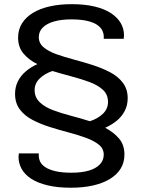

<svg xmlns="http://www.w3.org/2000/svg" viewBox="-20 -719 684 921"><path d="M320.3 181.5Q255.3 181.5 207.6 169.9Q159.8 158.2 129.1 138.1Q98.4 117.9 83.6 90.8Q68.9 63.8 68.9 33.5Q68.9 29.8 69.6 25.1Q70.3 20.3 70.3 16.9H166V27.1Q166 42.4 173 57Q180 71.5 197.8 83.2Q215.6 94.9 246 102.2Q276.4 109.5 323.2 109.5Q370.9 109.5 405.1 99.7Q439.2 89.8 458.4 70.3Q477.6 50.7 477.6 23Q477.6 -6 454.4 -24.8Q431.3 -43.6 393.2 -57.6Q355.2 -71.6 310.1 -83.4Q265.1 -95.3 219.4 -109.7Q173.6 -124.1 135.5 -144.1Q97.5 -164 74.8 -194.5Q52.2 -225.1 52.2 -268.5Q52.2 -301.5 65.7 -328.7Q79.2 -355.9 103.7 -376.6Q128.1 -397.4 159.3 -411.4Q119 -431 92.9 -461.8Q66.8 -492.5 66.8 -538.4Q66.8 -576.6 85.2 -606.4Q103.6 -636.2 137.4 -656.9Q171.1 -677.6 218.4 -688.3Q265.7 -699 323.4 -699Q386.8 -699 434.2 -687.6Q481.7 -676.2 512.7 -655.6Q543.7 -634.9 559.3 -608.1Q574.8 -581.3 574.8 -549.5Q574.8 -546.8 574.3 -541.6Q573.8 -536.3 573.4 -532.9H477.7V-544.1Q477.7 -558.4 470.4 -573.2Q463.1 -587.9 446.1 -599.7Q429.1 -611.4 398.7 -618.7Q368.3 -626 320.5 -626Q274.2 -626 239.6 -616.1Q204.9 -606.3 185.5 -587.2Q166.1 -568.2 166.1 -540.5Q166.1 -511.5 189.5 -492Q212.9 -472.4 250.9 -458.9Q289 -445.4 334.5 -433.3Q380.1 -421.2 425.1 -406.8Q470.1 -392.3 508.2 -372.4Q546.2 -352.5 569.4 -321.9Q592.5 -291.4 592.5 -248Q592.5 -214.5 578.5 -187.3Q564.5 -160.1 540.3 -140.1Q516.1 -120.1 484.4 -106.1Q524.7 -85 550.8 -54.7Q576.9 -24.4 576.9 22.4Q576.9 60.2 559 89.5Q541.1 118.8 507.1 139.5Q473.1 160.2 425.6 170.9Q378 181.5 320.3 181.5ZM411.1 -137.5Q449.7 -150 473.9 -173.5Q498.1 -197.1 498.1 -229.8Q498.1 -265.4 474.1 -287.8Q450.1 -310.2 410 -325.2Q369.9 -340.2 323.6 -352.3Q277.3 -364.4 231.6 -378.4Q194.5 -365.9 170.3 -342.4Q146.1 -318.9 146.1 -286.6Q146.1 -252.5 170.1 -229.1Q194.1 -205.8 233.6 -190.9Q273.2 -176.1 320.1 -163.8Q366.9 -151.5 411.1 -137.5Z"/></svg>

Font: Archivo SemiBold SemiExpanded
Style: Regular
Weight: 600
Width: 6
Version: Version 2.001